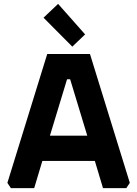

<svg xmlns="http://www.w3.org/2000/svg" viewBox="-20 -968 706 988"><path d="M18 -27 223 -690H443L648 -27L630 0H510L468 -140H198L156 0H36ZM237 -270H429L341 -560H325ZM204 -877 279 -948 418 -791 352 -728Z"/></svg>

Font: Oxanium
Style: Bold
Weight: 700
Designer: Severin Meyer
Version: Version 2.000